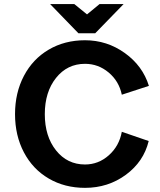

<svg xmlns="http://www.w3.org/2000/svg" viewBox="-20 -906 780 935"><path d="M394 -710Q501 -710 587.9 -647.7Q674.8 -585.4 705.1 -487.8L573.2 -444.8Q559.6 -510.7 509 -553Q458.5 -595.2 394 -595.2Q307.6 -595.2 252.9 -526.6Q198.2 -458 198.2 -350.1Q198.2 -242.2 252.9 -173.6Q307.6 -105 394 -105Q459.5 -105 510 -149.9Q560.5 -194.8 573.2 -264.2L704.1 -219.2Q679.7 -118.7 593 -54.9Q506.3 8.8 394 8.8Q294.9 8.8 217.3 -36.6Q139.6 -82 96.4 -164.1Q53.2 -246.1 53.2 -350.1Q53.2 -454.1 96.4 -536.4Q139.6 -618.7 217.3 -664.3Q294.9 -710 394 -710ZM582 -886.2 443.8 -744.1H361.8L224.1 -886.2H341.8L403.8 -835.9L464.8 -886.2Z"/></svg>

Font: LT Superior
Style: Bold
Weight: 400
Designer: Daniel Lyons
Foundry: LyonsType
Version: Version 1.000